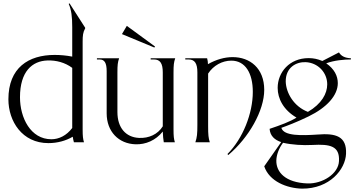

<svg xmlns="http://www.w3.org/2000/svg" viewBox="-20 -847 2119 1143"><path d="M410 -685V-510C374 -517 339 -520 305 -520C150 -520 30 -444 30 -256C30 -125 112 5 268 5C322 5 372 -9 413 -33C415 -21 417 -10 420 0H480C474 -20 472 -36 472 -76V-599C472 -635 474 -655 487 -678V-682L394 -827L389 -824C405 -788 410 -748 410 -685ZM99 -268C99 -422 172 -484 262 -487C314 -489 367 -475 410 -443V-85C376 -40 331 -18 286 -18C162 -18 99 -146 99 -268Z M787 12C847 14 907 -11 949 -64C950 -39 952 -17 955 0H1021C1015 -20 1013 -36 1013 -76V-416C1013 -460 1015 -476 1023 -500H877V-493H897C933 -493 949 -470 949 -416V-95C919 -47 866 -23 807 -26C729 -30 679 -86 679 -180V-416C679 -460 681 -476 689 -500H557V-493H573C602 -493 615 -473 615 -423V-172C615 -64 686 9 787 12ZM899 -564 903 -570 735 -693 706 -644Z M1334 70 1339 76C1462 -28 1553 -189 1553 -312C1553 -441 1468 -507 1365 -507C1318 -507 1267 -493 1218 -465C1218 -477 1216 -490 1213 -500H1083V-493H1103C1139 -493 1155 -470 1155 -416V-105C1155 -50 1153 -30 1143 0H1229C1221 -25 1219 -45 1219 -95V-409C1250 -457 1303 -486 1357 -486C1440 -486 1485 -412 1485 -300C1485 -172 1426 -22 1334 70Z M1654 -1 1553 143C1583 233 1688 274 1778 276C1943 277 2036 161 2040 69C2045 -36 1979 -55 1870 -46C1778 -40 1669 -36 1655 -86C1688 -98 1743 -118 1817 -154C1926 -207 1991 -279 1991 -352C1991 -395 1970 -437 1922 -470C1969 -488 2029 -493 2069 -493V-500C2033 -502 2011 -513 1998 -535L1899 -484C1870 -496 1846 -501 1817 -501C1703 -501 1633 -416 1633 -324C1633 -259 1668 -192 1745 -147C1710 -124 1648 -101 1585 -80C1588 -38 1615 -14 1654 -1ZM1665 3C1718 15 1783 19 1839 16C1945 10 2003 22 1998 112C1995 187 1901 248 1810 245C1679 240 1624 178 1625 109C1626 74 1640 36 1665 3ZM1681 -361C1680 -446 1744 -479 1799 -477C1873 -474 1928 -415 1928 -345C1928 -290 1895 -229 1813 -181C1729 -213 1683 -294 1681 -361Z"/></svg>

Font: Sinistre
Style: Regular
Weight: 400
Designer: Jules Durand
Foundry: Collletttivo
Version: Version 69.420;Glyphs 3.2 (3217)